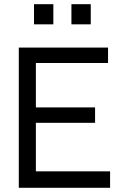

<svg xmlns="http://www.w3.org/2000/svg" viewBox="-20 -892 620 912"><path d="M141.6 -776.4V-872.1H233.4V-776.4ZM319.3 -776.4V-872.1H411.1V-776.4ZM502.9 0H69.3V-666H493.2V-592.8H150.4V-381.8H431.6V-308.6H150.4V-78.1H502.9Z"/></svg>

Font: BF_TEXT
Style: Regular
Weight: 400
Foundry: EA DICE
Version: Version 1.404